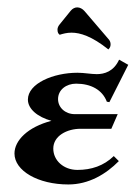

<svg xmlns="http://www.w3.org/2000/svg" viewBox="-20 -487 362 512"><path d="M117.2 -164.8C54.2 -148.4 18.6 -112.5 18.6 -77.6C18.6 -31.7 81.3 4.9 162.4 4.9C216.6 4.9 262.5 -22.5 296.9 -57.4L283.4 -70.8C256.6 -44.7 223.4 -33.9 186.5 -33.9C149.9 -33.9 122.1 -58.8 122.1 -90.8C122.1 -124.8 158.7 -143.6 194.8 -143.6H276.9L293.9 -182.6H179.4C154.1 -182.6 134.8 -200.2 134.8 -222.7C134.8 -247.6 156.7 -263.9 182.9 -263.9C222.2 -263.9 252.9 -247.6 264.9 -215.8L271.7 -214.6L322 -314.2L297.6 -327.9C283.2 -296.4 258.5 -289.3 238 -289.3C222.7 -289.3 204.8 -293 186.5 -293C122.1 -293 54.4 -264.4 54.4 -221.4C54.4 -196.5 80.1 -175 117.2 -164.8ZM269 -355.2C273.9 -359.9 274.9 -364.3 274.9 -369.1C274.9 -374 272.9 -379.2 269 -383.1L205.3 -457.5C200 -463.6 192.9 -467.3 186 -467.3C179.9 -467.3 173.6 -464.4 168.7 -458.5L139.2 -422.1C135.7 -418 133.3 -413.1 133.3 -408.2C133.3 -400.1 135.7 -397 139.2 -394.3C147.9 -397 158 -399.9 170.7 -399.9C193.6 -399.9 224.6 -390.6 269 -355.2Z"/></svg>

Font: RisaltypS01
Style: Medium
Weight: 500
Italic angle: -9°
Designer: gluk
Foundry: gluk
Version: Version 0.24